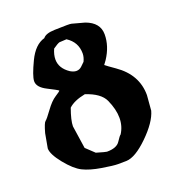

<svg xmlns="http://www.w3.org/2000/svg" viewBox="-128 -790 837 910"><g transform="rotate(-20 290.5 -335.0)"><path d="M425.8 -466.8 411.6 -447.3Q421.9 -438.5 458.5 -413.1Q553.2 -347.7 553.2 -244.1L546.9 -167.5Q532.2 -114.3 466.3 -49.8Q400.4 14.6 355 16.1Q334.5 16.6 312.3 16.6Q290 16.6 233.2 7.3Q176.3 -2 141.1 -19.5Q106 -37.1 65.4 -87.4Q24.9 -137.7 24.9 -167L38.1 -239.7Q51.3 -287.1 59.6 -293Q67.9 -298.8 94.5 -335.4Q121.1 -372.1 145 -387.2Q168.9 -402.3 170.4 -406.2Q163.6 -412.1 118.4 -434.8Q73.2 -457.5 73.2 -487.8V-489.3Q74.2 -515.6 106.4 -583Q138.7 -650.4 188.5 -664.1Q202.1 -682.6 246.6 -684.1Q291 -685.5 309.6 -685.5Q328.1 -685.5 333 -684.1L396 -667Q463.4 -642.6 463.4 -583.3Q463.4 -523.9 425.8 -466.8ZM277.8 -348.6Q220.7 -337.4 193.4 -311.5Q172.9 -254.9 172.9 -224.6L189.9 -109.9Q231 -70.3 231.9 -70.3Q278.3 -56.6 283.7 -56.6Q333 -56.6 349.6 -82.3Q366.2 -107.9 372.1 -111.3Q394 -145.5 394 -187.5Q394 -230.5 371.1 -281.2Q351.1 -324.7 277.8 -348.6ZM334.5 -534.2Q334.5 -591.3 285.2 -623L249 -621.1Q238.8 -618.2 215.3 -601.6Q203.1 -574.2 203.1 -550.8Q203.1 -505.9 248.5 -475.6Q263.2 -466.8 276.4 -465.8Q277.8 -465.8 279.3 -465.8Q294.4 -465.8 306.2 -477.1Q319.3 -489.3 324.7 -495.1Q334.5 -515.6 334.5 -534.2Z"/></g></svg>

Font: Drukaatie burti
Style: Bold
Weight: 700
Version: Version 0.14